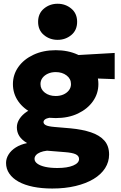

<svg xmlns="http://www.w3.org/2000/svg" viewBox="-20 -804 658 1048"><path d="M265 225Q207.5 225 161 215.5Q114.5 206 81.5 187.8Q48.5 169.5 30.8 143.5Q13 117.5 13 85.5Q13 61.5 26.8 39.2Q40.5 17 66.2 0.8Q92 -15.5 128 -23Q99 -40 85.5 -61.2Q72 -82.5 72 -109Q72 -133 86.5 -155.2Q101 -177.5 127 -194.8Q153 -212 187.5 -222Q222 -232 262 -230.5L293.5 -164Q266 -164.5 249.5 -161.2Q233 -158 225.2 -151.8Q217.5 -145.5 217.5 -137.5Q217.5 -127.5 230 -120.8Q242.5 -114 277.5 -111L365.5 -103.5Q429 -97.5 476.2 -81.8Q523.5 -66 549.5 -36.8Q575.5 -7.5 575.5 39.5Q575.5 79.5 553.8 113.8Q532 148 491 172.8Q450 197.5 392.8 211.2Q335.5 225 265 225ZM293 113Q347.5 113 379.5 99.5Q411.5 86 411.5 64Q411.5 47 393.5 38.2Q375.5 29.5 335.5 26.5L236.5 18.5Q215 21 199.8 27.2Q184.5 33.5 176.5 42.8Q168.5 52 168.5 63Q168.5 78 183.8 89.2Q199 100.5 227 106.8Q255 113 293 113ZM284 -159.5Q214.5 -159.5 162 -184Q109.5 -208.5 80 -250.5Q50.5 -292.5 50.5 -345Q50.5 -396.5 80.2 -438.5Q110 -480.5 163 -505.2Q216 -530 284 -530Q352 -530 404.8 -505.5Q457.5 -481 487.2 -439.2Q517 -397.5 517 -345Q517 -293.5 487.5 -251.5Q458 -209.5 405.8 -184.5Q353.5 -159.5 284 -159.5ZM284 -280Q307.5 -280 326.2 -288.2Q345 -296.5 356.2 -311.2Q367.5 -326 367.5 -345Q367.5 -374 343.5 -392.2Q319.5 -410.5 284 -410.5Q260.5 -410.5 241.8 -402Q223 -393.5 212 -379Q201 -364.5 201 -345Q201 -316.5 224.8 -298.2Q248.5 -280 284 -280ZM360.5 -381 291.5 -497 606 -515V-372ZM294.5 -586.5Q251.5 -586.5 219.8 -612.8Q188 -639 188 -685Q188 -730.5 219.8 -757Q251.5 -783.5 294.5 -783.5Q337.5 -783.5 369.2 -757Q401 -730.5 401 -685Q401 -639 369.2 -612.8Q337.5 -586.5 294.5 -586.5Z"/></svg>

Font: Geologica Cursive ExtraBold
Style: Regular
Weight: 800
Designer: Sindre Bremnes, Frode Helland
Foundry: Monokrom Skriftforlag AS
Version: Version 1.010;gftools[0.9.28]